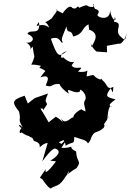

<svg xmlns="http://www.w3.org/2000/svg" viewBox="-20 -766 704 1035"><path d="M319 -106C294 -136 266 -141 281 -137C234 -101 216 -88 267 -96C242 -90 246 -108 198 -180C231 -189 191 -142 233 -202C233 -224 214 -205 239 -262L167 -237L130 -208L113 -250C35 -226 49 -209 83 -164C96 -106 72 -133 103 -78C61 -121 95 -55 103 -85C62 -38 111 -47 89 -57C144 -20 117 -47 152 -22C152 -22 142 -42 160 -13C158 1 198 -8 194 28C238 -14 257 12 265 27C282 7 270 13 333 -16C300 -28 337 -3 333 20C380 -9 377 19 381 -28C413 -16 447 -12 454 7C466 -1 482 -45 467 -14C491 -71 496 -40 538 -76C559 -104 508 -109 533 -87C576 -141 573 -163 555 -114C562 -115 558 -207 585 -193C585 -193 544 -190 603 -230C552 -244 545 -245 577 -291C590 -262 588 -260 591 -298C556 -278 560 -311 534 -332C510 -359 542 -327 508 -342C472 -361 504 -368 447 -354C451 -412 467 -369 400 -380C448 -424 384 -381 366 -414C395 -454 372 -405 320 -458C313 -442 291 -475 340 -490C296 -455 290 -459 254 -557C308 -578 307 -522 319 -539C303 -551 325 -587 338 -623C344 -574 360 -618 375 -569C436 -586 416 -613 457 -635C464 -588 458 -597 459 -607C516 -586 495 -550 472 -512C466 -552 472 -507 501 -488L557 -484L556 -519L626 -532C605 -542 634 -499 664 -587C653 -553 660 -540 630 -569C588 -604 662 -649 577 -650C594 -628 594 -648 599 -674C612 -650 584 -648 573 -710C575 -652 508 -669 505 -685C528 -719 488 -714 491 -721C470 -748 498 -756 480 -728C433 -728 471 -752 407 -724C394 -744 397 -710 370 -723C356 -745 324 -711 302 -667C335 -691 328 -688 280 -714C302 -718 267 -682 258 -666C204 -628 226 -667 245 -617C203 -654 155 -601 190 -647C201 -567 139 -615 128 -583C190 -557 137 -523 114 -541C173 -511 122 -479 156 -515C164 -453 175 -429 167 -470C151 -390 123 -431 201 -411C185 -393 192 -408 225 -383C239 -393 231 -397 198 -349C269 -373 223 -307 227 -305C273 -290 246 -320 314 -312C284 -329 311 -285 352 -261C328 -309 386 -250 413 -275C398 -296 449 -269 441 -231C423 -206 444 -183 440 -165C435 -168 406 -181 420 -178C385 -161 373 -139 376 -134C359 -133 332 -88 308 -129ZM282 104C248 150 217 181 227 145L195 192L208 200C244 253 256 254 259 246C295 228 304 240 351 157C357 151 339 191 336 179C346 174 370 152 393 140C422 97 394 115 390 50C353 35 363 13 376 31C367 15 363 34 311 31L347 -26L311 10L248 -33L208 104C262 29 277 33 280 36C312 47 294 76 251 100Z"/></svg>

Font: Asimov Aggro
Style: CondIt
Weight: 500
Designer: Google
Version: Version 2.000980; 2014